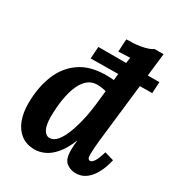

<svg xmlns="http://www.w3.org/2000/svg" viewBox="-181 -872 926 1000"><g transform="rotate(30 282.0 -372.0)"><path d="M564 -618 560 -550 192 -546 197 -618ZM176 11Q126 11 93 -14.5Q60 -40 44 -83Q28 -126 28 -180Q28 -275 57.5 -350Q87 -425 148.5 -468Q210 -511 305 -511Q312 -511 329 -510.5Q346 -510 353 -509Q358 -555 360.5 -582Q363 -609 365 -625Q367 -641 369 -652Q353 -651 331.5 -650.5Q310 -650 299 -649L303 -725Q350 -725 381 -730Q412 -735 430.5 -742Q449 -749 456 -755H510Q501 -675 491.5 -595Q482 -515 473 -435Q466 -367 458 -304Q450 -241 445 -191Q440 -141 440 -111Q440 -93 445 -87.5Q450 -82 455 -82Q466 -82 478 -99Q490 -116 503 -161L558 -145Q554 -124 544 -97Q534 -70 518 -45.5Q502 -21 478.5 -5Q455 11 422 11Q390 11 366 -8Q342 -27 342 -80Q342 -100 343 -111.5Q344 -123 346 -140H345Q321 -81 292 -48Q263 -15 233 -2Q203 11 176 11ZM213 -80Q238 -80 258.5 -105Q279 -130 295.5 -174.5Q312 -219 324 -277Q331 -313 336 -353.5Q341 -394 345 -437Q338 -440 320 -442.5Q302 -445 292 -445Q258 -445 235 -425.5Q212 -406 198 -375Q184 -344 176.5 -308Q169 -272 166.5 -238.5Q164 -205 164 -181Q164 -130 177.5 -105Q191 -80 213 -80Z"/></g></svg>

Font: Lora Italic
Style: Italic
Weight: 400
Italic angle: -3°
Designer: Olga Karpushina, Alexei Vanyashin (Cyrillic)
Foundry: Cyreal
Version: Version 2.210; ttfautohint (v1.8.1.43-b0c9)